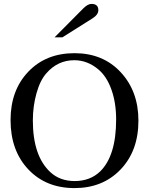

<svg xmlns="http://www.w3.org/2000/svg" viewBox="-20 -948 762 982"><path d="M259 -757 406 -905Q429 -928 448 -928Q483 -928 483 -896Q483 -873 453 -854L299 -757ZM688 -331Q688 -177 597 -81.5Q506 14 361 14Q215 14 124.5 -82Q34 -178 34 -334Q34 -486 124.5 -581Q215 -676 361 -676Q507 -676 597.5 -578.5Q688 -481 688 -331ZM574 -337Q574 -422 550 -489.5Q526 -557 483 -593Q427 -640 360 -640Q275 -640 217 -573Q185 -537 166.5 -470.5Q148 -404 148 -332Q148 -150 238 -67Q287 -22 362 -22Q440 -22 491 -70Q574 -150 574 -337Z"/></svg>

Font: STIX MathJax Latin
Style: Regular
Weight: 400
Designer: MicroPress Inc., with final additions and corrections provided by Coen Hoffman, Elsevier (retired)
Version: Version 1.1.1